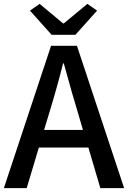

<svg xmlns="http://www.w3.org/2000/svg" viewBox="-20 -973 662 993"><path d="M247 -793 135 -918 185 -953 306 -852H310L432 -953L482 -918L370 -793ZM409 -301 380 -400Q361 -460 310 -645H306Q279 -535 238 -400L208 -301ZM437 -210H181L118 0H0L244 -736H378L622 0H499Z"/></svg>

Font: Noto Sans S Chinese Medium
Style: Regular
Weight: 500
Designer: Ryoko NISHIZUKA  (kana & ideographs); Paul D. Hunt (Latin, Greek & Cyrillic); Wenlong ZHANG  (bopomofo); Sandoll Communi
Foundry: Adobe Systems Incorporated
Version: Version 1.000;PS 1;hotconv 1.0.78;makeotf.lib2.5.61930